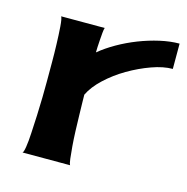

<svg xmlns="http://www.w3.org/2000/svg" viewBox="-77 -542 601 616"><g transform="rotate(15 223.0 -234.0)"><path d="M194.3 -371.1Q217.8 -390.6 248.5 -408.2Q279.3 -425.8 313 -439Q346.7 -452.1 381.3 -460Q416 -467.8 446.3 -467.8V-383.8Q415 -383.8 377 -370.1Q338.9 -356.4 302.2 -335Q265.6 -313.5 236.3 -286.1Q207 -258.8 193.4 -230.5Q193.4 -223.6 193.8 -205.1Q194.3 -186.5 194.8 -162.1Q195.3 -137.7 196.3 -110.8Q197.3 -84 199.2 -60.5Q201.2 -37.1 203.1 -20.5Q205.1 -3.9 208 0H49.8Q53.7 -2 56.6 -21Q59.6 -40 61 -67.4Q62.5 -94.7 64 -126.5Q65.4 -158.2 65.9 -187.5Q66.4 -216.8 66.4 -238.3Q66.4 -259.8 66.4 -266.6Q66.4 -275.4 66.4 -303.7Q66.4 -332 65.4 -363.3Q64.5 -394.5 62.5 -421.4Q60.5 -448.2 56.6 -454.1H201.2Q199.2 -448.2 198.2 -437Q197.3 -425.8 196.3 -413.1Q195.3 -400.4 194.8 -388.7Q194.3 -377 194.3 -371.1Z"/></g></svg>

Font: Cherry Cream Soda
Style: Regular
Weight: 400
Designer: Font Diner, Inc
Foundry: Font Diner, Inc
Version: Version 1.000